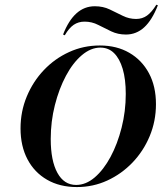

<svg xmlns="http://www.w3.org/2000/svg" viewBox="-20 -773 696 805"><path d="M302.4 11.3Q230.6 11.3 177.4 -19.4Q124.2 -50 95.2 -105.2Q66.1 -160.5 66.1 -234.7Q66.1 -305.6 92.3 -368.5Q118.5 -431.5 164.1 -479.4Q209.7 -527.4 269.8 -554.8Q329.8 -582.3 398.4 -582.3Q469.4 -582.3 522.2 -551.6Q575 -521 604.4 -466.1Q633.9 -411.3 633.9 -336.3Q633.9 -265.3 607.7 -202.4Q581.5 -139.5 535.5 -91.5Q489.5 -43.5 429.8 -16.1Q370.2 11.3 302.4 11.3ZM299.2 2.4Q340.3 2.4 377.4 -29.4Q414.5 -61.3 443.5 -115.3Q472.6 -169.4 489.9 -237.9Q507.3 -306.5 507.3 -379Q507.3 -441.1 494.4 -484.3Q481.5 -527.4 458.1 -550.4Q434.7 -573.4 400.8 -573.4Q360.5 -573.4 323 -541.5Q285.5 -509.7 256.5 -455.2Q227.4 -400.8 210.1 -332.3Q192.7 -263.7 192.7 -190.3Q192.7 -99.2 220.6 -48.4Q248.4 2.4 299.2 2.4ZM508.1 -628.2Q474.2 -628.2 446.4 -641.5Q418.5 -654.8 391.9 -668.5Q365.3 -682.3 334.7 -682.3Q308.9 -682.3 289.1 -669Q269.4 -655.6 251.6 -625L244.4 -628.2Q267.7 -687.9 300.8 -717.3Q333.9 -746.8 377.4 -746.8Q412.1 -746.8 439.9 -733.5Q467.7 -720.2 494.4 -706.9Q521 -693.5 550.8 -693.5Q576.6 -693.5 596.4 -707.7Q616.1 -721.8 635.5 -753.2L641.9 -750.8Q617.7 -688.7 584.7 -658.5Q551.6 -628.2 508.1 -628.2Z"/></svg>

Font: Playfair 144pt
Style: Bold Italic
Weight: 700
Italic angle: -15.6°
Designer: Claus Eggers Sørensen
Foundry: Claus Eggers Sørensen
Version: Version 2.203